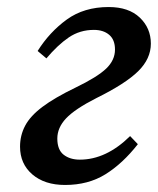

<svg xmlns="http://www.w3.org/2000/svg" viewBox="-20 -513 449 546"><path d="M165 13Q107 13 72 -17Q37 -47 37 -96Q37 -128 51.5 -155.5Q66 -183 100.5 -209Q135 -235 195 -264Q257 -294 282 -318Q307 -342 307 -372Q307 -400 290.5 -414Q274 -428 247 -428Q207 -428 175.5 -406.5Q144 -385 112 -347L87 -368Q121 -422 170 -457.5Q219 -493 289 -493Q346 -493 377.5 -463Q409 -433 409 -389Q409 -346 373 -310.5Q337 -275 254 -234Q193 -203 168 -176.5Q143 -150 143 -119Q143 -87 161 -73Q179 -59 207 -59Q282 -59 350 -126L372 -103Q329 -48 280 -17.5Q231 13 165 13Z"/></svg>

Font: Source Serif Pro SemiBold
Style: Italic
Weight: 600
Italic angle: -12°
Designer: Frank Grießhammer
Foundry: Adobe Systems Incorporated
Version: Version 3.001;hotconv 1.0.111;makeotfexe 2.5.65597